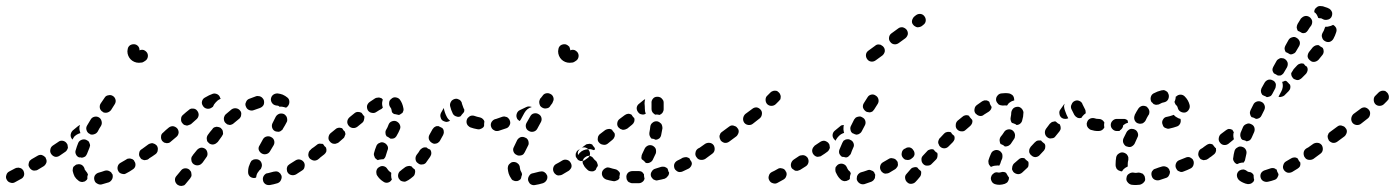

<svg xmlns="http://www.w3.org/2000/svg" viewBox="-40 -583 4599 633"><path d="M330 7Q333 0 331 -8Q329 -10 328 -12Q327 -15 325 -16Q322 -18 320 -19Q316 -21 312 -21Q308 -21 305 -20Q294 -16 286 -14Q278 -12 273 -5Q269 2 271 10Q272 14 274 17Q276 20 280 22Q283 24 287 25Q291 26 295 25Q306 22 319 18Q326 15 330 7ZM39 -4Q41 -11 38 -18Q38 -19 38 -19Q37 -21 36 -22Q34 -25 31 -27Q29 -29 26 -29Q22 -31 18 -30Q14 -30 10 -28L-9 -18Q-17 -14 -19 -6Q-22 2 -18 9Q-14 17 -6 19Q2 22 9 18L29 7Q36 4 39 -4ZM240 15Q236 16 232 17Q228 17 225 16Q221 15 218 12Q211 7 206 -1Q202 -9 200 -18Q199 -22 200 -25Q200 -29 202 -33Q205 -36 208 -38Q211 -41 215 -41Q223 -43 230 -39Q237 -34 239 -26Q239 -23 241 -22Q242 -20 243 -19Q246 -16 247 -14Q249 -11 250 -8Q249 -4 248 -1Q248 3 248 7Q247 8 247 8Q246 9 246 10Q243 13 240 15ZM406 -35Q408 -43 404 -50Q404 -50 403 -51Q402 -52 402 -54Q400 -56 397 -58Q394 -59 391 -60Q387 -61 383 -60Q379 -60 376 -57Q366 -51 357 -46Q350 -42 348 -34Q346 -26 350 -19Q352 -15 355 -13Q358 -11 362 -10Q366 -9 370 -9Q374 -10 377 -12Q387 -17 397 -24Q404 -28 406 -35ZM113 -47Q115 -54 111 -61Q111 -62 111 -62Q110 -63 109 -65Q107 -67 104 -69Q101 -71 98 -72Q94 -73 90 -72Q86 -71 83 -69Q74 -64 64 -58Q61 -56 58 -53Q56 -50 55 -46Q54 -42 54 -38Q55 -34 57 -31Q59 -27 62 -25Q65 -22 69 -21Q73 -20 77 -21Q81 -21 84 -23Q94 -29 104 -35Q110 -39 113 -47ZM461 -74Q462 -82 457 -88Q455 -92 452 -94Q448 -96 444 -97Q441 -97 437 -97Q433 -96 430 -93L427 -91Q420 -87 419 -79Q417 -70 422 -64Q424 -60 427 -58Q431 -56 435 -55Q439 -55 443 -56Q446 -56 450 -59L452 -61Q459 -65 461 -74ZM218 -112Q221 -119 229 -122Q237 -125 244 -122Q248 -120 251 -118Q254 -115 255 -111Q257 -107 257 -103Q256 -99 255 -96Q251 -86 247 -76Q245 -71 241 -67Q236 -64 230 -63Q228 -64 226 -64Q223 -64 221 -64Q213 -67 210 -75Q207 -82 210 -89Q213 -100 218 -112ZM181 -89Q183 -92 184 -96Q184 -99 183 -103Q183 -106 181 -109Q181 -110 180 -110Q179 -111 178 -113Q173 -118 166 -119Q158 -120 152 -115Q143 -109 134 -103Q127 -98 126 -90Q124 -82 129 -75Q134 -68 142 -66Q150 -65 157 -70Q166 -76 176 -83Q179 -85 181 -89ZM193 -139Q194 -147 200 -153Q209 -160 217 -167Q218 -168 220 -169Q222 -170 224 -171Q223 -168 222 -165Q221 -156 224 -148Q224 -146 225 -144Q223 -144 221 -143Q213 -140 206 -134Q202 -129 199 -123Q198 -123 198 -124Q198 -124 198 -124Q192 -131 193 -139ZM259 -189Q263 -196 271 -198Q279 -200 286 -196Q293 -192 295 -183Q297 -175 293 -168Q287 -159 282 -149Q278 -143 272 -141Q265 -138 258 -140Q256 -142 253 -143Q247 -147 245 -155Q243 -162 247 -169Q253 -179 259 -189ZM292 -242 305 -261Q309 -268 318 -269Q326 -271 333 -266Q336 -264 338 -261Q340 -258 341 -254Q342 -250 341 -246Q340 -242 338 -239L326 -220Q321 -214 314 -212Q307 -210 300 -213Q299 -214 298 -215Q297 -215 296 -216Q290 -221 289 -228Q288 -236 292 -242ZM434 -418Q441 -415 445 -409Q449 -402 447 -394Q445 -386 438 -382Q434 -379 429 -377Q423 -376 418 -376Q410 -376 403 -379Q396 -382 391 -387Q386 -392 383 -399Q380 -406 380 -414Q380 -417 381 -421Q382 -429 389 -434Q396 -438 404 -437Q411 -436 416 -430Q420 -425 420 -417Q427 -420 434 -418Z M591 -2Q592 -6 591 -10Q591 -14 589 -18Q587 -21 584 -24Q577 -29 569 -28Q561 -27 556 -20L541 -2Q536 4 537 12Q538 20 545 26Q548 28 551 29Q555 30 559 30Q563 29 567 28Q570 26 573 22L587 5Q589 1 591 -2ZM886 11Q890 3 888 -4Q886 -8 884 -11Q881 -14 878 -16Q874 -18 870 -18Q866 -18 862 -17Q852 -14 843 -12Q839 -12 836 -10Q832 -7 830 -4Q828 -1 827 3Q826 7 827 11Q828 19 835 24Q841 28 850 27Q862 25 875 21Q883 18 886 11ZM784 -1Q778 -7 778 -15Q778 -17 778 -19Q778 -25 780 -33Q782 -39 785 -46Q787 -50 789 -53Q792 -55 796 -57Q800 -58 804 -58Q808 -58 811 -57Q819 -54 822 -46Q825 -38 822 -31Q821 -28 820 -26Q815 -22 812 -17Q806 -10 805 -1Q804 1 804 3Q803 3 801 3Q800 4 799 4Q790 4 784 -1ZM964 -33Q966 -41 962 -48Q959 -52 956 -54Q953 -56 949 -57Q945 -58 941 -57Q937 -56 934 -54Q924 -48 915 -42Q912 -40 909 -37Q907 -34 906 -30Q905 -26 906 -22Q906 -18 908 -15Q912 -8 920 -6Q928 -4 936 -8Q945 -14 956 -21Q963 -25 964 -33ZM628 -47 640 -64Q645 -70 644 -78Q643 -87 637 -92Q630 -97 622 -96Q614 -94 609 -88L596 -72L595 -70Q592 -67 591 -63Q590 -59 591 -55Q591 -51 593 -48Q595 -44 598 -42Q605 -37 613 -38Q621 -39 626 -45ZM1021 -74Q1022 -82 1017 -89Q1015 -92 1012 -94Q1008 -96 1004 -97Q1000 -97 996 -96Q993 -96 989 -93L985 -90Q978 -85 977 -77Q975 -69 980 -62Q982 -59 986 -57Q989 -55 993 -54Q997 -53 1001 -54Q1005 -55 1008 -57L1013 -61Q1019 -66 1021 -74ZM478 -81Q480 -84 480 -88Q481 -92 480 -96Q479 -100 477 -103Q474 -106 471 -108Q467 -110 463 -111Q459 -111 456 -110Q452 -109 449 -107Q439 -100 430 -93Q423 -89 421 -81Q420 -72 425 -66Q427 -62 430 -60Q434 -58 437 -57Q441 -57 445 -57Q449 -58 452 -61Q462 -67 473 -75Q476 -77 478 -81ZM813 -89Q816 -81 823 -77Q830 -73 838 -75Q846 -77 850 -84L862 -104Q866 -111 864 -119Q862 -127 854 -131Q847 -135 839 -133Q831 -131 827 -124L816 -104Q811 -97 813 -89ZM695 -140Q696 -143 695 -147Q695 -151 693 -155Q691 -158 688 -161Q685 -163 681 -164Q677 -165 673 -165Q669 -164 666 -163Q662 -161 660 -157Q652 -148 645 -138Q643 -135 642 -131Q641 -127 642 -123Q642 -120 644 -116Q647 -113 650 -110Q653 -108 657 -107Q661 -106 665 -107Q669 -108 672 -110Q675 -112 678 -115Q684 -124 691 -133Q693 -136 695 -140ZM549 -146Q549 -154 544 -160Q538 -166 530 -167Q522 -167 516 -162Q506 -154 498 -146Q491 -141 491 -133Q490 -125 495 -118Q498 -115 501 -113Q505 -112 509 -111Q513 -111 517 -112Q520 -113 523 -116Q532 -123 542 -132Q548 -137 549 -146ZM857 -163Q859 -155 866 -151Q870 -149 874 -149Q878 -148 881 -149Q885 -150 888 -153Q892 -155 893 -159Q900 -170 905 -180Q907 -183 907 -187Q907 -191 906 -195Q905 -199 902 -202Q900 -205 896 -207Q889 -210 881 -208Q873 -205 869 -198Q865 -189 859 -178Q855 -171 857 -163ZM615 -204Q615 -212 610 -218Q605 -225 596 -225Q588 -226 582 -220Q574 -214 563 -204Q557 -199 557 -191Q556 -182 562 -176Q564 -173 568 -171Q572 -170 576 -169Q579 -169 583 -171Q587 -172 590 -174Q600 -183 608 -190Q614 -195 615 -204ZM753 -197Q755 -200 755 -204Q756 -208 755 -212Q754 -216 751 -219Q746 -225 738 -226Q730 -227 723 -222Q714 -215 704 -206Q701 -203 700 -200Q698 -196 698 -192Q698 -188 699 -185Q700 -181 703 -178Q706 -175 709 -173Q713 -172 717 -171Q721 -171 725 -173Q728 -174 731 -177Q740 -184 748 -191Q751 -193 753 -197ZM829 -237Q832 -244 830 -252Q829 -256 826 -259Q824 -262 820 -264Q817 -266 813 -266Q809 -267 805 -266Q793 -262 781 -257Q778 -256 775 -253Q772 -250 771 -246Q769 -243 769 -239Q769 -235 771 -231Q774 -223 782 -220Q790 -217 797 -220Q807 -224 817 -227Q825 -230 829 -237ZM641 -225Q633 -227 629 -234Q624 -241 626 -249Q628 -257 635 -261Q650 -270 662 -274Q669 -276 677 -272Q684 -268 686 -260Q687 -259 687 -259Q687 -258 687 -257Q682 -255 678 -252Q671 -246 666 -239Q664 -235 662 -231Q659 -229 656 -227Q649 -223 641 -225ZM878 -234Q875 -235 872 -235Q863 -236 858 -242Q853 -248 853 -256Q854 -265 860 -270Q866 -275 875 -275Q884 -274 892 -271Q901 -267 908 -261Q914 -256 914 -247Q914 -239 909 -233Q907 -231 906 -230Q904 -229 903 -228Q897 -230 891 -231Q886 -232 882 -231Q881 -231 881 -231Q881 -232 881 -232Q879 -233 878 -234Z M1239 19Q1231 21 1224 16Q1211 8 1203 -5Q1201 -8 1201 -12Q1200 -16 1201 -20Q1202 -24 1204 -27Q1206 -30 1210 -32Q1217 -37 1225 -35Q1233 -33 1237 -26Q1241 -20 1245 -17Q1247 -16 1248 -15Q1249 -14 1250 -13Q1249 -5 1250 2Q1251 6 1252 10Q1252 10 1252 10Q1251 10 1251 10Q1247 17 1239 19ZM1322 -1Q1327 -5 1328 -12Q1330 -19 1327 -25Q1326 -26 1325 -26Q1320 -30 1316 -35Q1315 -35 1314 -35Q1312 -36 1311 -36Q1307 -36 1303 -35Q1299 -34 1296 -32Q1290 -27 1284 -23Q1283 -22 1282 -21Q1275 -17 1273 -9Q1271 -1 1275 6Q1277 9 1280 12Q1283 14 1287 15Q1291 16 1295 16Q1299 15 1302 13Q1304 12 1306 11Q1314 6 1322 -1ZM1382 -78Q1382 -85 1378 -90Q1375 -91 1373 -92Q1369 -94 1366 -97Q1364 -97 1362 -97Q1360 -97 1358 -97Q1354 -96 1351 -94Q1348 -92 1345 -89Q1340 -80 1334 -73Q1329 -66 1330 -58Q1331 -49 1338 -45Q1341 -42 1345 -41Q1349 -40 1353 -41Q1357 -41 1360 -43Q1364 -45 1366 -49Q1372 -57 1378 -66Q1382 -72 1382 -78ZM1193 -71Q1192 -75 1193 -78Q1196 -90 1201 -102Q1202 -105 1205 -108Q1208 -111 1212 -112Q1215 -114 1219 -114Q1223 -114 1227 -112Q1234 -109 1238 -101Q1241 -94 1237 -86Q1234 -78 1232 -70Q1231 -66 1229 -63Q1227 -60 1224 -58Q1218 -58 1213 -57Q1209 -57 1206 -55Q1203 -56 1200 -59Q1197 -61 1196 -63Q1194 -67 1193 -71ZM1036 -84Q1037 -90 1035 -96Q1033 -99 1030 -101Q1028 -104 1026 -107Q1025 -108 1023 -109Q1021 -109 1018 -109Q1015 -110 1011 -109Q1007 -108 1004 -105Q994 -97 989 -94Q982 -89 980 -81Q979 -73 983 -66Q986 -63 989 -60Q992 -58 996 -57Q1000 -57 1004 -57Q1008 -58 1011 -60Q1017 -65 1029 -74Q1034 -78 1036 -84ZM1096 -133Q1098 -137 1099 -141Q1099 -143 1098 -145Q1098 -147 1097 -149Q1095 -151 1092 -154Q1090 -157 1089 -159Q1087 -161 1085 -161Q1082 -162 1080 -162Q1076 -162 1073 -161Q1069 -160 1066 -157L1050 -144Q1044 -139 1043 -130Q1042 -122 1048 -116Q1050 -113 1054 -111Q1057 -109 1061 -109Q1065 -108 1069 -110Q1073 -111 1076 -113L1092 -127Q1095 -129 1096 -133ZM1423 -150Q1423 -156 1418 -161Q1415 -162 1412 -164Q1409 -165 1406 -167Q1404 -168 1402 -167Q1400 -167 1398 -167Q1394 -165 1391 -163Q1388 -160 1386 -157Q1381 -147 1376 -139Q1372 -132 1374 -124Q1377 -116 1384 -112Q1387 -110 1391 -109Q1395 -109 1399 -110Q1403 -111 1406 -114Q1409 -116 1411 -120Q1416 -128 1421 -138Q1424 -144 1423 -150ZM1241 -172Q1244 -180 1252 -183Q1260 -186 1267 -183Q1271 -181 1274 -178Q1277 -175 1278 -172Q1280 -168 1280 -164Q1280 -160 1278 -156Q1274 -146 1268 -136Q1265 -130 1259 -127Q1253 -125 1247 -126Q1242 -130 1236 -133Q1235 -133 1235 -133Q1231 -138 1231 -144Q1230 -150 1233 -155Q1238 -163 1241 -172ZM1613 -157Q1619 -163 1619 -171Q1619 -175 1617 -179Q1616 -182 1613 -185Q1610 -188 1607 -189Q1603 -191 1599 -191H1598Q1590 -191 1584 -185Q1578 -179 1578 -171Q1578 -167 1580 -163Q1581 -160 1584 -157Q1587 -154 1591 -153Q1594 -151 1598 -151H1599Q1607 -151 1613 -157ZM1542 -157Q1538 -156 1534 -157Q1522 -159 1511 -163Q1508 -164 1505 -167Q1502 -169 1500 -173Q1498 -177 1498 -181Q1498 -185 1499 -188Q1500 -192 1503 -195Q1506 -198 1509 -200Q1513 -202 1517 -202Q1521 -202 1524 -201Q1532 -198 1542 -196Q1546 -195 1549 -193Q1552 -191 1555 -187Q1555 -186 1556 -185Q1557 -183 1557 -182Q1556 -177 1556 -171Q1556 -169 1556 -168Q1555 -165 1553 -163Q1551 -161 1549 -160Q1545 -158 1542 -157ZM1160 -188Q1162 -194 1161 -200Q1157 -203 1155 -207Q1153 -209 1152 -211Q1147 -214 1140 -214Q1134 -214 1129 -210L1113 -197Q1106 -191 1105 -183Q1104 -175 1110 -168Q1115 -162 1123 -161Q1131 -160 1138 -165L1154 -178Q1159 -182 1160 -188ZM1413 -195Q1410 -203 1414 -211L1423 -227Q1426 -211 1433 -198Q1437 -190 1444 -185Q1444 -185 1444 -185Q1439 -182 1433 -181Q1428 -181 1422 -184Q1415 -187 1413 -195ZM1444 -233Q1443 -237 1444 -241Q1445 -245 1447 -248Q1449 -252 1453 -254Q1456 -256 1460 -257Q1464 -258 1468 -257Q1471 -256 1475 -254Q1478 -252 1480 -249Q1483 -245 1483 -241Q1485 -234 1488 -227Q1490 -224 1491 -221Q1491 -218 1490 -214Q1488 -212 1486 -209Q1482 -205 1479 -200Q1472 -196 1465 -199Q1457 -201 1453 -208Q1447 -220 1444 -233ZM1247 -229Q1242 -236 1243 -244Q1243 -252 1250 -257Q1256 -263 1264 -262Q1273 -261 1278 -255Q1287 -243 1290 -226Q1291 -222 1290 -218Q1289 -215 1287 -211Q1284 -209 1281 -207Q1279 -205 1275 -204Q1268 -206 1261 -207Q1260 -207 1259 -207Q1256 -209 1253 -212Q1251 -216 1251 -220Q1250 -226 1247 -229ZM1205 -261Q1201 -261 1197 -259Q1189 -254 1179 -247Q1172 -242 1170 -234Q1169 -226 1173 -219Q1178 -212 1186 -211Q1194 -209 1201 -214Q1210 -220 1218 -224Q1219 -225 1220 -226Q1221 -227 1222 -228Q1222 -229 1222 -229Q1219 -237 1220 -246Q1221 -251 1222 -255Q1220 -257 1218 -259Q1215 -260 1212 -261Q1209 -262 1205 -261Z M1762 11Q1766 4 1764 -4Q1762 -8 1760 -11Q1757 -14 1754 -16Q1750 -18 1746 -18Q1742 -18 1738 -17Q1727 -14 1718 -12Q1709 -11 1705 -4Q1700 3 1701 11Q1702 15 1704 18Q1706 22 1709 24Q1712 26 1716 27Q1720 28 1724 27Q1737 25 1750 21Q1758 18 1762 11ZM1665 14Q1661 14 1658 14Q1654 13 1650 11Q1647 9 1645 5Q1640 -2 1637 -11Q1635 -18 1634 -27Q1634 -31 1635 -35Q1636 -39 1639 -42Q1642 -45 1645 -47Q1649 -49 1653 -49Q1657 -49 1660 -48Q1664 -47 1667 -44Q1670 -42 1672 -38Q1674 -34 1674 -30Q1675 -21 1678 -17Q1679 -15 1680 -13Q1681 -10 1681 -7Q1680 -5 1679 -1Q1679 1 1678 4Q1677 6 1676 8Q1674 9 1672 11Q1669 13 1665 14ZM1840 -25Q1843 -28 1844 -32Q1845 -36 1844 -40Q1843 -44 1841 -47Q1837 -54 1829 -56Q1821 -58 1814 -54Q1803 -47 1793 -42Q1786 -38 1784 -30Q1782 -22 1786 -15Q1788 -11 1791 -9Q1794 -6 1798 -5Q1801 -4 1805 -5Q1809 -5 1813 -7Q1823 -13 1835 -20Q1838 -22 1840 -25ZM1905 -73Q1906 -82 1901 -88Q1899 -92 1896 -94Q1892 -96 1889 -97Q1885 -97 1881 -97Q1877 -96 1874 -93L1866 -88Q1863 -86 1861 -83Q1859 -79 1858 -76Q1858 -72 1858 -68Q1859 -64 1862 -61Q1864 -57 1867 -55Q1871 -53 1874 -52Q1878 -52 1882 -53Q1886 -53 1889 -56L1896 -61Q1903 -65 1905 -73ZM1653 -83Q1656 -75 1664 -72Q1667 -70 1671 -70Q1675 -70 1679 -71Q1683 -72 1686 -75Q1688 -78 1690 -81Q1695 -91 1701 -103Q1703 -106 1703 -110Q1703 -114 1702 -118Q1701 -122 1698 -125Q1696 -128 1692 -129Q1685 -133 1677 -131Q1669 -128 1665 -121Q1659 -109 1654 -98Q1650 -91 1653 -83ZM1694 -163Q1696 -155 1704 -151Q1711 -147 1719 -149Q1727 -151 1731 -158L1743 -180Q1747 -187 1745 -195Q1743 -203 1735 -207Q1728 -211 1720 -209Q1712 -207 1708 -199L1696 -178Q1692 -171 1694 -163ZM1640 -170Q1644 -177 1641 -185Q1640 -189 1637 -192Q1635 -195 1631 -197Q1627 -198 1623 -199Q1619 -199 1616 -198Q1605 -194 1593 -190Q1585 -188 1581 -180Q1577 -173 1580 -165Q1581 -161 1584 -158Q1586 -155 1590 -153Q1593 -151 1597 -151Q1601 -151 1605 -152Q1617 -156 1629 -160Q1636 -162 1640 -170ZM1699 -223Q1705 -228 1713 -230Q1712 -230 1712 -231Q1711 -231 1711 -231Q1707 -232 1703 -232Q1699 -232 1695 -230Q1685 -225 1674 -220Q1667 -217 1664 -209Q1661 -201 1664 -194Q1665 -190 1668 -188Q1671 -185 1674 -184Q1675 -187 1677 -189L1689 -211Q1693 -218 1699 -223ZM1739 -253Q1740 -258 1744 -261Q1746 -264 1747 -265L1748 -266Q1752 -273 1759 -275Q1767 -277 1773 -274Q1781 -271 1784 -263Q1787 -255 1783 -248Q1782 -246 1781 -243L1775 -235Q1771 -227 1763 -226Q1755 -224 1748 -228Q1744 -230 1741 -234Q1739 -238 1738 -243Q1737 -248 1739 -253ZM1854 -418Q1861 -415 1865 -409Q1869 -402 1867 -394Q1865 -386 1858 -382Q1854 -379 1849 -377Q1843 -376 1838 -376Q1830 -376 1823 -379Q1816 -382 1811 -387Q1806 -392 1803 -399Q1800 -406 1800 -414Q1800 -417 1801 -421Q1802 -429 1809 -434Q1816 -438 1824 -437Q1828 -436 1831 -434Q1834 -432 1837 -429Q1838 -426 1839 -423Q1840 -420 1840 -417Q1847 -420 1854 -418Z M2055 21Q2050 21 2044 21Q2040 21 2037 19Q2033 18 2030 15Q2028 12 2026 8Q2025 4 2025 0Q2025 -8 2031 -14Q2037 -19 2046 -19Q2051 -19 2055 -19Q2060 -19 2065 -19Q2069 -19 2073 -18Q2076 -17 2079 -14Q2080 -13 2081 -11Q2082 -10 2083 -9Q2083 -3 2084 2Q2085 4 2085 5Q2084 12 2079 16Q2073 21 2066 21Q2061 21 2055 21ZM1988 14Q1985 15 1981 14Q1969 12 1959 9Q1951 6 1947 -1Q1943 -8 1945 -16Q1946 -20 1949 -23Q1951 -26 1955 -28Q1958 -30 1962 -31Q1966 -31 1970 -30Q1979 -27 1989 -25Q1994 -24 1998 -20Q2003 -16 2004 -11Q2003 -6 2002 0Q2002 2 2003 3Q2001 6 2000 8Q1998 10 1996 11Q1992 13 1988 14ZM2158 2Q2161 -1 2163 -4Q2165 -6 2165 -9Q2166 -11 2166 -14Q2165 -16 2164 -17Q2162 -22 2161 -27Q2157 -31 2151 -33Q2145 -34 2140 -33Q2130 -30 2121 -27Q2113 -25 2109 -18Q2104 -11 2106 -3Q2107 1 2110 4Q2112 7 2115 9Q2119 11 2123 12Q2127 12 2130 11Q2141 9 2152 6Q2155 4 2158 2ZM2236 -32Q2239 -35 2240 -39Q2241 -41 2241 -44Q2241 -46 2240 -49Q2239 -50 2238 -52Q2235 -56 2233 -61Q2228 -64 2223 -65Q2217 -65 2211 -63Q2203 -58 2194 -54Q2186 -50 2183 -42Q2181 -35 2184 -27Q2186 -23 2189 -21Q2192 -18 2195 -17Q2199 -15 2203 -16Q2207 -16 2211 -18Q2220 -22 2230 -27Q2234 -29 2236 -32ZM1904 -19Q1900 -20 1897 -23Q1893 -27 1890 -30Q1890 -31 1890 -31Q1889 -31 1889 -31Q1887 -34 1885 -37V-38Q1880 -44 1881 -52Q1883 -61 1890 -65Q1896 -70 1904 -69Q1913 -67 1917 -60Q1920 -56 1924 -53Q1928 -50 1929 -45Q1931 -41 1931 -36Q1926 -30 1924 -23Q1921 -21 1918 -19Q1915 -18 1912 -18Q1908 -18 1904 -19ZM2075 -67Q2075 -71 2077 -75Q2081 -83 2085 -92Q2088 -99 2096 -103Q2103 -106 2111 -103Q2115 -101 2118 -98Q2120 -96 2122 -92Q2123 -88 2123 -84Q2123 -80 2122 -77Q2117 -66 2112 -56Q2109 -50 2102 -47Q2096 -44 2089 -46Q2085 -51 2080 -55Q2078 -56 2077 -57Q2076 -57 2076 -58Q2076 -59 2075 -60Q2074 -63 2075 -67ZM2293 -74Q2294 -82 2289 -89Q2287 -92 2284 -94Q2280 -96 2276 -97Q2272 -97 2269 -96Q2265 -96 2261 -93Q2254 -88 2253 -80Q2251 -72 2256 -65Q2258 -62 2262 -60Q2265 -58 2269 -57Q2273 -56 2277 -57Q2281 -58 2284 -60L2285 -61Q2291 -66 2293 -74ZM1890 -105Q1893 -108 1897 -108Q1901 -109 1905 -109Q1907 -108 1909 -108Q1911 -107 1913 -106Q1914 -103 1917 -100Q1919 -97 1921 -95Q1921 -94 1921 -93Q1922 -92 1922 -91L1918 -88Q1913 -90 1908 -91Q1900 -92 1891 -90Q1883 -88 1877 -84Q1870 -79 1866 -72Q1864 -78 1866 -84Q1869 -90 1874 -93Q1880 -98 1890 -105ZM1986 -132Q1988 -138 1986 -144Q1984 -146 1982 -149Q1979 -152 1978 -155Q1976 -156 1974 -157Q1972 -157 1970 -158Q1966 -158 1962 -157Q1958 -156 1955 -154L1938 -141Q1935 -139 1933 -135Q1931 -132 1931 -128Q1930 -124 1931 -120Q1932 -116 1935 -113Q1940 -107 1948 -106Q1956 -104 1963 -109L1979 -122Q1984 -126 1986 -132ZM2104 -166Q2105 -174 2112 -179Q2118 -184 2127 -183Q2131 -182 2134 -180Q2137 -178 2140 -175Q2142 -172 2143 -168Q2144 -164 2144 -160Q2142 -149 2140 -139Q2139 -132 2134 -127Q2129 -123 2122 -122Q2121 -123 2120 -123Q2114 -126 2108 -126Q2104 -130 2102 -135Q2100 -141 2101 -146Q2103 -156 2104 -166ZM2051 -182Q2053 -188 2051 -194Q2048 -196 2046 -199Q2044 -202 2042 -205Q2037 -208 2031 -208Q2024 -207 2019 -203L2003 -191Q1996 -186 1995 -177Q1994 -169 1999 -163Q2002 -160 2005 -158Q2009 -156 2013 -155Q2017 -155 2021 -156Q2024 -157 2028 -159L2044 -172Q2049 -176 2051 -182ZM2108 -243Q2107 -251 2113 -258Q2118 -264 2127 -264Q2131 -264 2134 -263Q2138 -262 2141 -259Q2144 -256 2146 -253Q2148 -249 2148 -245Q2148 -235 2148 -223Q2148 -217 2144 -211Q2140 -206 2134 -204Q2132 -205 2130 -205Q2125 -206 2120 -205Q2115 -208 2111 -213Q2108 -218 2108 -223Q2108 -234 2108 -243ZM2087 -256Q2086 -256 2085 -255Q2084 -255 2083 -254L2067 -241Q2060 -236 2059 -227Q2059 -219 2064 -213Q2068 -207 2075 -206Q2082 -204 2089 -208Q2089 -208 2089 -208Q2086 -215 2086 -224Q2086 -233 2085 -242Q2085 -249 2087 -256Z M2316 -89Q2317 -97 2313 -104Q2308 -111 2300 -112Q2292 -113 2285 -109L2261 -92Q2258 -90 2256 -86Q2254 -83 2253 -79Q2253 -75 2254 -71Q2254 -67 2257 -64Q2261 -57 2270 -56Q2278 -55 2285 -59L2308 -76Q2315 -81 2316 -89ZM2392 -139Q2394 -142 2395 -146Q2396 -150 2395 -154Q2394 -158 2391 -161Q2389 -164 2386 -166Q2382 -168 2378 -169Q2374 -170 2370 -169Q2367 -168 2363 -165L2340 -148Q2337 -146 2335 -143Q2333 -139 2332 -135Q2332 -131 2333 -127Q2334 -124 2336 -120Q2341 -114 2349 -112Q2357 -111 2364 -116L2387 -133Q2390 -135 2392 -139ZM2472 -207Q2473 -215 2468 -221Q2462 -228 2454 -229Q2446 -229 2440 -224Q2429 -216 2417 -207Q2411 -201 2410 -193Q2409 -185 2414 -178Q2419 -172 2427 -171Q2436 -170 2442 -175Q2454 -184 2465 -193Q2471 -198 2472 -207ZM2533 -256Q2534 -260 2534 -264Q2534 -268 2532 -272Q2531 -275 2528 -278Q2525 -281 2522 -283Q2518 -284 2514 -284Q2510 -284 2506 -282Q2503 -281 2500 -278Q2495 -273 2490 -268Q2484 -263 2484 -254Q2484 -246 2489 -240Q2495 -234 2503 -234Q2512 -234 2518 -240Q2523 -245 2528 -250Q2531 -253 2533 -256Z M2840 11Q2842 8 2844 5Q2845 2 2845 -2Q2846 -6 2845 -9Q2844 -9 2844 -10Q2843 -12 2842 -15Q2840 -17 2838 -19Q2836 -20 2833 -21Q2829 -23 2826 -23Q2822 -23 2818 -21Q2807 -17 2799 -15Q2795 -14 2792 -11Q2789 -9 2787 -5Q2785 -2 2785 2Q2784 6 2785 10Q2788 18 2795 22Q2802 26 2810 24Q2820 21 2833 16Q2837 14 2840 11ZM2552 -2Q2555 -9 2552 -16Q2552 -17 2551 -17Q2550 -19 2549 -21Q2545 -27 2537 -28Q2530 -30 2524 -26Q2512 -19 2505 -16Q2497 -12 2495 -4Q2492 4 2496 11Q2500 19 2508 21Q2516 24 2523 20Q2531 16 2543 9Q2550 5 2552 -2ZM2754 12Q2751 14 2747 14Q2743 15 2739 13Q2735 12 2732 9Q2724 2 2719 -8Q2717 -12 2715 -16Q2715 -16 2715 -16Q2714 -20 2714 -24Q2714 -28 2715 -32Q2717 -35 2720 -38Q2723 -41 2726 -42Q2734 -45 2741 -42Q2749 -39 2752 -31Q2752 -31 2753 -30Q2753 -30 2753 -29Q2753 -29 2753 -29Q2753 -28 2754 -27Q2756 -23 2759 -20Q2761 -19 2763 -16Q2764 -14 2765 -11Q2763 -6 2762 0Q2762 3 2762 6Q2762 7 2761 7Q2761 7 2761 8Q2758 11 2754 12ZM2916 -30Q2919 -33 2920 -37Q2921 -40 2920 -44Q2920 -47 2919 -50Q2918 -51 2918 -51Q2916 -53 2915 -55Q2911 -60 2903 -61Q2896 -63 2890 -59Q2880 -53 2871 -48Q2864 -44 2862 -36Q2860 -28 2864 -21Q2866 -17 2869 -15Q2872 -12 2876 -11Q2880 -10 2883 -11Q2887 -11 2891 -13Q2901 -19 2911 -25Q2914 -27 2916 -30ZM2625 -46Q2627 -53 2624 -60Q2623 -61 2623 -62Q2622 -63 2621 -65Q2619 -67 2616 -69Q2613 -70 2611 -71Q2607 -72 2603 -71Q2599 -71 2595 -69L2577 -57Q2570 -52 2568 -44Q2566 -36 2570 -29Q2572 -26 2576 -24Q2579 -21 2583 -20Q2587 -20 2590 -20Q2594 -21 2598 -23L2617 -35Q2623 -39 2625 -46ZM2975 -73Q2976 -82 2971 -88Q2967 -95 2959 -97Q2950 -98 2944 -93L2941 -92Q2934 -87 2933 -79Q2931 -71 2936 -64Q2938 -61 2942 -58Q2945 -56 2949 -56Q2953 -55 2957 -56Q2961 -57 2964 -59L2966 -61Q2973 -65 2975 -73ZM2737 -112Q2739 -116 2741 -119Q2744 -121 2748 -123Q2752 -124 2756 -124Q2760 -124 2763 -122Q2771 -119 2774 -111Q2777 -103 2773 -96Q2768 -85 2765 -76Q2763 -72 2760 -70Q2758 -67 2754 -65Q2752 -65 2751 -64Q2750 -64 2748 -64Q2742 -66 2736 -66Q2730 -70 2727 -77Q2725 -84 2728 -91Q2732 -101 2737 -112ZM2693 -89Q2695 -92 2696 -96Q2696 -99 2695 -103Q2695 -106 2693 -109Q2693 -109 2692 -110Q2691 -112 2690 -113Q2684 -118 2677 -119Q2670 -119 2664 -115Q2655 -109 2646 -103Q2643 -100 2641 -97Q2639 -94 2638 -90Q2637 -86 2638 -82Q2639 -78 2641 -75Q2644 -71 2647 -69Q2650 -67 2654 -66Q2658 -66 2662 -67Q2666 -67 2669 -70Q2679 -76 2688 -83Q2691 -85 2693 -89ZM2726 -135Q2732 -141 2740 -144Q2742 -144 2743 -145Q2743 -146 2742 -148Q2740 -156 2741 -165Q2741 -168 2742 -171Q2739 -171 2735 -170Q2732 -169 2729 -166Q2721 -159 2712 -152Q2706 -147 2705 -139Q2704 -131 2710 -124Q2711 -123 2712 -122Q2714 -120 2715 -119Q2716 -121 2716 -122Q2720 -129 2726 -135ZM2777 -141Q2780 -140 2783 -139Q2786 -139 2789 -140Q2792 -141 2796 -144Q2799 -146 2801 -150L2811 -169Q2815 -176 2813 -184Q2811 -192 2803 -196Q2800 -198 2796 -199Q2792 -199 2788 -198Q2784 -197 2781 -195Q2778 -192 2776 -189L2766 -169Q2762 -162 2764 -155Q2765 -147 2772 -143Q2772 -143 2773 -143Q2775 -142 2777 -141ZM2824 -213Q2827 -212 2830 -213Q2834 -214 2837 -216Q2840 -219 2842 -222Q2848 -232 2854 -241Q2858 -248 2856 -256Q2854 -264 2847 -268Q2840 -273 2832 -271Q2824 -269 2820 -262Q2814 -253 2808 -243Q2804 -237 2805 -229Q2807 -222 2813 -217Q2814 -217 2814 -216Q2816 -215 2818 -214Q2821 -213 2824 -213Z M2877 -413Q2878 -422 2873 -428Q2871 -431 2867 -433Q2864 -436 2860 -436Q2856 -437 2852 -436Q2848 -435 2845 -432L2823 -416Q2816 -411 2815 -403Q2814 -395 2819 -388Q2824 -381 2832 -380Q2840 -379 2847 -384L2869 -400Q2875 -405 2877 -413ZM2953 -470Q2954 -478 2949 -485Q2944 -491 2936 -493Q2927 -494 2921 -489L2899 -473Q2892 -468 2891 -459Q2890 -451 2895 -445Q2900 -438 2908 -437Q2916 -436 2923 -441L2945 -457Q2951 -462 2953 -470ZM3012 -514Q3013 -522 3008 -529Q3003 -536 2995 -537Q2987 -538 2980 -533L2975 -529Q2972 -527 2970 -523Q2968 -520 2967 -516Q2966 -512 2967 -508Q2968 -504 2971 -501Q2973 -498 2977 -496Q2980 -494 2984 -493Q2988 -493 2992 -494Q2996 -495 2999 -497L3004 -501Q3011 -506 3012 -514Z M3280 19Q3283 16 3284 13Q3286 10 3286 7Q3287 4 3286 1Q3285 0 3284 -1Q3280 -7 3277 -13Q3273 -16 3269 -16Q3264 -17 3260 -15Q3256 -14 3254 -14Q3254 -14 3253 -14Q3249 -15 3246 -15Q3242 -15 3238 -13Q3235 -11 3232 -8Q3229 -5 3228 -1Q3225 6 3229 14Q3232 21 3240 24Q3255 29 3273 23Q3277 21 3280 19ZM2996 -6Q2997 -9 2997 -13Q2997 -15 2997 -17Q2996 -19 2995 -20Q2992 -22 2989 -25Q2986 -28 2984 -31Q2978 -33 2972 -31Q2966 -30 2962 -25Q2954 -16 2949 -10Q2943 -4 2944 4Q2945 13 2951 18Q2957 24 2965 23Q2974 22 2979 16Q2984 11 2992 1Q2995 -2 2996 -6ZM3350 -34Q3351 -38 3351 -42Q3351 -44 3351 -46Q3351 -48 3350 -50Q3347 -52 3345 -54Q3341 -57 3338 -61Q3333 -63 3327 -62Q3322 -61 3318 -57Q3310 -50 3303 -44Q3300 -41 3299 -38Q3297 -34 3297 -30Q3296 -26 3297 -23Q3299 -19 3301 -16Q3307 -10 3315 -9Q3323 -8 3330 -14Q3337 -20 3345 -28Q3348 -30 3350 -34ZM3219 -47Q3218 -51 3219 -55Q3222 -65 3227 -76Q3230 -84 3238 -87Q3245 -90 3253 -87Q3257 -85 3260 -82Q3262 -79 3264 -76Q3265 -72 3265 -68Q3265 -64 3264 -60Q3260 -52 3258 -44Q3257 -42 3256 -40Q3256 -38 3254 -37Q3254 -37 3254 -37Q3249 -38 3245 -37Q3236 -37 3228 -33Q3228 -33 3227 -33Q3225 -34 3224 -36Q3222 -38 3221 -40Q3219 -43 3219 -47ZM3050 -64Q3051 -68 3051 -72Q3051 -74 3051 -75Q3050 -77 3050 -79Q3046 -81 3043 -84Q3040 -87 3038 -90Q3036 -91 3034 -91Q3033 -91 3031 -91Q3027 -91 3023 -89Q3019 -88 3017 -85L3003 -70Q2997 -64 2998 -56Q2998 -48 3004 -42Q3010 -36 3018 -37Q3027 -37 3032 -43L3046 -57Q3049 -60 3050 -64ZM3406 -98Q3407 -104 3404 -109Q3401 -111 3399 -113Q3395 -116 3392 -120Q3390 -120 3388 -120Q3387 -120 3385 -120Q3381 -120 3377 -118Q3374 -116 3371 -113Q3365 -106 3358 -99Q3356 -96 3354 -92Q3353 -88 3353 -84Q3353 -80 3355 -77Q3357 -73 3360 -71Q3366 -65 3374 -65Q3383 -66 3388 -72Q3395 -79 3402 -87Q3406 -92 3406 -98ZM3107 -124Q3108 -130 3106 -135Q3102 -138 3099 -141Q3097 -144 3095 -147Q3089 -149 3083 -148Q3077 -147 3073 -143L3059 -128Q3056 -126 3055 -122Q3053 -118 3053 -114Q3053 -110 3055 -107Q3056 -103 3059 -100Q3065 -94 3073 -94Q3081 -94 3087 -100L3101 -114Q3105 -118 3107 -124ZM3256 -125Q3257 -129 3259 -132Q3265 -139 3270 -147Q3274 -154 3282 -156Q3290 -158 3297 -154Q3301 -151 3303 -148Q3305 -145 3306 -141Q3307 -137 3306 -133Q3306 -129 3304 -126Q3298 -117 3292 -108Q3288 -104 3284 -102Q3279 -100 3273 -100Q3268 -105 3262 -107Q3260 -108 3259 -108Q3258 -110 3257 -112Q3256 -115 3256 -117Q3255 -121 3256 -125ZM3457 -161Q3457 -167 3454 -173Q3451 -174 3448 -176Q3445 -179 3441 -182Q3440 -182 3438 -183Q3436 -183 3434 -182Q3431 -182 3427 -180Q3424 -178 3421 -175L3409 -159Q3404 -152 3405 -144Q3406 -136 3412 -131Q3416 -128 3419 -127Q3423 -126 3427 -127Q3431 -127 3435 -129Q3438 -131 3440 -134L3453 -150Q3457 -155 3457 -161ZM3165 -177Q3167 -183 3165 -188Q3161 -192 3158 -196Q3156 -198 3155 -201Q3150 -204 3143 -203Q3137 -202 3133 -198Q3125 -192 3117 -185Q3111 -179 3111 -171Q3110 -162 3116 -156Q3122 -150 3130 -150Q3138 -149 3144 -155Q3152 -162 3159 -168Q3163 -172 3165 -177ZM3582 -151H3580Q3568 -151 3556 -155Q3553 -156 3550 -159Q3547 -161 3545 -165Q3543 -168 3543 -172Q3542 -176 3544 -180Q3546 -188 3554 -192Q3561 -195 3569 -193Q3574 -191 3580 -191H3582Q3588 -191 3593 -188Q3598 -185 3601 -179Q3600 -175 3600 -171Q3600 -167 3601 -163Q3598 -157 3593 -154Q3588 -151 3582 -151ZM3657 -157Q3663 -163 3663 -171Q3663 -179 3657 -185Q3651 -191 3643 -191H3642Q3634 -191 3628 -185Q3622 -179 3622 -171Q3622 -163 3628 -157Q3634 -151 3642 -151H3643Q3651 -151 3657 -157ZM3294 -212Q3295 -220 3301 -226Q3307 -231 3316 -231Q3320 -231 3323 -229Q3327 -227 3329 -224Q3332 -221 3333 -217Q3335 -214 3334 -210Q3334 -199 3330 -186Q3329 -180 3323 -175Q3318 -171 3311 -171Q3310 -172 3309 -173Q3303 -176 3296 -178Q3293 -182 3292 -187Q3291 -191 3292 -196Q3294 -205 3294 -212ZM3468 -231Q3468 -236 3470 -241Q3469 -240 3469 -240Q3468 -239 3468 -239L3456 -222Q3451 -216 3453 -207Q3454 -199 3461 -194Q3466 -191 3472 -191Q3477 -191 3482 -193Q3476 -204 3472 -216Q3469 -223 3468 -231ZM3492 -224Q3489 -232 3493 -239Q3496 -247 3503 -250Q3507 -252 3511 -252Q3515 -252 3519 -250Q3522 -249 3525 -246Q3528 -243 3529 -239Q3533 -231 3537 -223Q3539 -220 3539 -216Q3540 -213 3539 -209Q3534 -206 3530 -201Q3527 -198 3526 -195Q3519 -192 3512 -195Q3506 -198 3502 -204Q3497 -213 3492 -224ZM3226 -221Q3228 -224 3229 -228Q3229 -229 3229 -229Q3229 -230 3229 -231Q3228 -232 3227 -234Q3223 -240 3222 -247Q3220 -249 3218 -250Q3216 -251 3213 -252Q3209 -252 3205 -252Q3202 -251 3198 -249Q3190 -243 3181 -237Q3174 -232 3173 -224Q3171 -216 3176 -209Q3179 -206 3182 -204Q3185 -202 3189 -201Q3193 -200 3197 -201Q3201 -202 3204 -205Q3212 -210 3220 -215Q3223 -217 3226 -221ZM3259 -236Q3255 -237 3252 -239Q3249 -242 3247 -245Q3245 -248 3244 -252Q3243 -261 3248 -267Q3253 -274 3261 -275Q3275 -277 3287 -275Q3291 -274 3294 -272Q3298 -270 3300 -267Q3302 -264 3303 -260Q3304 -256 3304 -252Q3302 -252 3301 -251Q3293 -249 3286 -243Q3283 -239 3280 -235Q3274 -236 3266 -235Q3263 -235 3259 -236Z M3725 23Q3722 25 3718 26Q3711 27 3705 27Q3697 27 3690 26Q3682 24 3677 17Q3672 11 3674 3Q3675 -6 3682 -10Q3689 -15 3697 -14Q3701 -13 3705 -13Q3708 -13 3713 -14Q3717 -14 3720 -13Q3724 -12 3728 -10Q3730 -8 3731 -6Q3733 -4 3734 -1Q3734 1 3735 4Q3735 4 3735 4Q3736 8 3735 12Q3734 15 3731 18Q3729 21 3725 23ZM3814 -5Q3818 -12 3817 -19Q3816 -20 3816 -20Q3815 -22 3815 -24Q3811 -31 3805 -33Q3798 -36 3791 -34Q3780 -31 3770 -27Q3766 -26 3763 -24Q3760 -21 3758 -18Q3756 -14 3756 -10Q3756 -6 3757 -3Q3759 5 3766 9Q3774 13 3782 11Q3792 8 3803 4Q3811 2 3814 -5ZM3894 -37Q3897 -45 3895 -52Q3893 -55 3892 -58Q3887 -63 3881 -65Q3874 -66 3868 -63Q3858 -59 3848 -55Q3840 -52 3837 -44Q3834 -36 3837 -29Q3839 -25 3841 -22Q3844 -19 3848 -18Q3851 -16 3855 -16Q3859 -16 3863 -18Q3874 -22 3884 -27Q3891 -30 3894 -37ZM3640 -30Q3638 -34 3638 -38Q3638 -40 3638 -42Q3638 -53 3640 -65Q3642 -73 3649 -77Q3656 -82 3664 -80Q3668 -79 3671 -77Q3675 -75 3677 -71Q3679 -68 3680 -64Q3680 -60 3680 -56Q3678 -49 3678 -42Q3678 -41 3678 -39Q3678 -38 3678 -36Q3678 -35 3677 -33Q3673 -32 3669 -29Q3663 -25 3659 -18Q3655 -18 3651 -20Q3647 -21 3644 -24Q3641 -26 3640 -30ZM3950 -66Q3952 -70 3953 -74Q3953 -78 3952 -82Q3952 -85 3949 -89Q3947 -92 3944 -94Q3940 -96 3936 -97Q3932 -97 3928 -96Q3925 -96 3921 -93Q3920 -92 3919 -92Q3912 -87 3911 -79Q3909 -71 3914 -64Q3916 -60 3919 -58Q3923 -56 3927 -55Q3931 -55 3935 -56Q3938 -56 3942 -59Q3943 -60 3945 -61Q3948 -63 3950 -66ZM3664 -127 3674 -147Q3676 -151 3679 -153Q3682 -156 3685 -157Q3689 -159 3693 -158Q3697 -158 3701 -156Q3708 -153 3711 -145Q3714 -137 3710 -130L3701 -110Q3698 -104 3691 -100Q3685 -97 3679 -99Q3675 -100 3672 -101Q3666 -105 3663 -113Q3661 -120 3664 -127ZM3663 -170Q3670 -176 3678 -178Q3679 -179 3679 -179Q3679 -180 3679 -180Q3678 -184 3677 -187Q3674 -189 3671 -190Q3668 -191 3665 -191H3643Q3635 -191 3629 -185Q3623 -179 3623 -171Q3623 -167 3625 -163Q3626 -160 3629 -157Q3632 -154 3635 -153Q3639 -151 3643 -151H3651L3654 -157Q3657 -164 3663 -170ZM3851 -176Q3854 -183 3852 -191Q3846 -192 3840 -196Q3834 -199 3830 -204Q3829 -204 3828 -204Q3827 -203 3826 -203Q3818 -200 3808 -198Q3799 -197 3795 -190Q3790 -183 3792 -175Q3793 -171 3795 -167Q3797 -164 3800 -162Q3804 -160 3808 -159Q3811 -158 3815 -159Q3829 -162 3840 -166Q3847 -168 3851 -176ZM3713 -176Q3716 -175 3719 -175Q3722 -175 3726 -176Q3729 -177 3732 -180Q3735 -182 3737 -186Q3741 -195 3746 -203Q3749 -206 3749 -210Q3750 -214 3749 -218Q3748 -222 3746 -225Q3744 -228 3741 -231Q3734 -235 3726 -234Q3718 -232 3713 -225Q3706 -214 3701 -204V-203Q3698 -196 3700 -189Q3702 -182 3708 -178Q3709 -177 3710 -177Q3712 -176 3713 -176ZM3866 -265Q3860 -271 3852 -271Q3844 -271 3838 -265Q3837 -265 3837 -265Q3837 -264 3836 -264Q3836 -262 3836 -260Q3835 -253 3832 -247Q3833 -244 3834 -242Q3835 -239 3837 -237Q3842 -233 3843 -227Q3845 -219 3852 -215Q3859 -211 3867 -212Q3875 -214 3879 -221Q3884 -228 3882 -237Q3880 -245 3876 -252Q3872 -259 3866 -265ZM3766 -239Q3767 -239 3768 -238Q3772 -237 3776 -238Q3780 -238 3783 -240Q3791 -245 3799 -246Q3807 -248 3811 -255Q3815 -263 3813 -271Q3812 -274 3810 -278Q3808 -281 3804 -283Q3801 -285 3797 -286Q3793 -286 3789 -285Q3776 -282 3763 -275Q3756 -271 3754 -263Q3752 -255 3756 -247Q3756 -247 3756 -247Q3756 -247 3756 -247Q3760 -244 3763 -240Q3764 -240 3766 -239Z M4082 23Q4078 24 4074 24Q4066 23 4058 19Q4051 16 4045 11Q4039 5 4038 -3Q4037 -11 4043 -18Q4046 -21 4049 -22Q4053 -24 4057 -24Q4061 -25 4064 -23Q4068 -22 4071 -19Q4075 -16 4078 -16Q4083 -16 4087 -13Q4091 -10 4093 -6Q4093 1 4094 7Q4095 9 4095 10Q4094 13 4093 15Q4091 18 4089 19Q4086 22 4082 23ZM4171 3Q4175 -3 4175 -9Q4174 -11 4173 -13Q4170 -18 4169 -24Q4168 -25 4166 -25Q4165 -26 4164 -27Q4160 -29 4156 -29Q4152 -29 4149 -28Q4140 -25 4131 -22Q4123 -20 4118 -13Q4114 -6 4116 2Q4118 10 4125 14Q4133 18 4141 16Q4151 14 4162 10Q4168 8 4171 3ZM4246 -35Q4248 -41 4247 -47Q4245 -50 4243 -52Q4240 -56 4239 -60Q4234 -64 4228 -64Q4222 -64 4217 -61Q4208 -56 4200 -51Q4193 -47 4191 -39Q4188 -31 4192 -24Q4196 -17 4204 -14Q4212 -12 4220 -16Q4228 -21 4238 -27Q4243 -30 4246 -35ZM4030 -85Q4032 -93 4040 -97Q4047 -102 4055 -99Q4063 -97 4067 -90Q4071 -83 4069 -75Q4067 -65 4065 -57Q4065 -54 4063 -52Q4062 -49 4060 -47Q4058 -47 4055 -47Q4046 -46 4039 -42Q4038 -42 4038 -42Q4031 -45 4028 -51Q4024 -57 4026 -64Q4027 -74 4030 -85ZM4298 -74Q4299 -82 4294 -89Q4292 -92 4289 -94Q4285 -96 4281 -97Q4278 -97 4274 -97Q4270 -96 4266 -93Q4259 -88 4258 -80Q4257 -72 4261 -65Q4264 -62 4267 -60Q4270 -58 4274 -57Q4278 -56 4282 -57Q4286 -58 4289 -60L4290 -61Q4296 -65 4298 -74ZM3966 -78Q3969 -82 3969 -86Q3970 -88 3969 -90Q3969 -92 3969 -94Q3966 -96 3964 -99Q3961 -102 3959 -106Q3954 -109 3948 -109Q3942 -108 3938 -105Q3929 -99 3922 -93Q3915 -89 3913 -80Q3912 -72 3917 -66Q3919 -62 3922 -60Q3926 -58 3930 -57Q3933 -57 3937 -57Q3941 -58 3944 -61Q3953 -66 3961 -73Q3964 -75 3966 -78ZM4026 -122 4010 -109Q4003 -104 3995 -105Q3987 -106 3982 -113Q3977 -119 3978 -127Q3979 -136 3985 -141L4001 -153Q4006 -157 4011 -158Q4017 -158 4023 -155Q4025 -152 4027 -148Q4028 -148 4028 -148Q4026 -143 4026 -137Q4026 -131 4028 -124Q4028 -124 4027 -123Q4026 -123 4026 -122ZM4049 -137Q4049 -141 4050 -145Q4054 -154 4058 -164Q4061 -171 4069 -174Q4077 -178 4084 -174Q4092 -171 4095 -164Q4098 -156 4095 -148Q4091 -139 4087 -130Q4085 -125 4081 -121Q4076 -118 4070 -117Q4066 -120 4060 -121Q4058 -122 4056 -122Q4054 -124 4053 -125Q4051 -127 4051 -129Q4049 -133 4049 -137ZM4083 -220 4092 -238Q4095 -245 4103 -248Q4111 -251 4119 -247Q4126 -244 4129 -236Q4132 -228 4128 -220L4119 -202Q4117 -197 4112 -194Q4107 -191 4101 -191Q4097 -193 4093 -195Q4090 -196 4086 -197Q4082 -202 4081 -208Q4080 -214 4083 -220ZM4136 -263Q4138 -263 4139 -263Q4141 -263 4143 -264Q4147 -265 4150 -267Q4153 -270 4155 -274L4164 -291Q4166 -295 4166 -299Q4167 -303 4166 -307Q4165 -310 4162 -314Q4159 -317 4156 -318Q4149 -322 4141 -320Q4133 -317 4129 -310L4119 -292Q4118 -289 4117 -285Q4117 -281 4118 -277Q4119 -275 4120 -273Q4121 -271 4122 -270Q4125 -269 4128 -267Q4132 -266 4136 -263ZM4199 -316Q4201 -316 4202 -315Q4205 -312 4208 -309Q4210 -306 4213 -304Q4215 -299 4214 -293Q4213 -287 4208 -282L4194 -268Q4190 -265 4185 -264Q4180 -262 4175 -264L4184 -281Q4188 -288 4189 -296Q4190 -305 4187 -313Q4192 -314 4197 -317Q4198 -317 4199 -316ZM4246 -373Q4252 -375 4258 -373Q4261 -369 4264 -366Q4267 -364 4269 -363Q4272 -357 4271 -351Q4270 -345 4266 -340Q4259 -333 4252 -326Q4249 -323 4245 -321Q4242 -319 4238 -319Q4234 -319 4230 -321Q4226 -322 4223 -325Q4221 -328 4219 -331Q4217 -335 4217 -339Q4217 -340 4217 -340Q4217 -341 4217 -342L4222 -350Q4224 -353 4225 -355Q4231 -362 4237 -368Q4241 -372 4246 -373ZM4158 -363 4168 -381Q4170 -385 4173 -387Q4176 -389 4180 -391Q4184 -392 4188 -391Q4192 -391 4195 -389Q4202 -385 4205 -377Q4207 -369 4203 -361L4193 -344Q4191 -340 4188 -338Q4185 -335 4181 -334Q4179 -334 4177 -334Q4175 -334 4173 -334Q4170 -336 4166 -338Q4163 -340 4160 -341Q4156 -346 4155 -352Q4155 -358 4158 -363ZM4324 -414Q4324 -420 4321 -425Q4319 -426 4318 -427Q4312 -430 4308 -434Q4302 -435 4297 -433Q4292 -431 4288 -427Q4283 -420 4276 -412Q4271 -405 4271 -397Q4272 -389 4279 -384Q4285 -378 4293 -379Q4301 -380 4307 -386Q4314 -394 4320 -402Q4324 -407 4324 -414ZM4198 -433 4208 -451Q4212 -458 4220 -460Q4228 -463 4235 -458Q4242 -454 4245 -446Q4247 -438 4243 -431L4233 -414Q4230 -408 4224 -406Q4219 -403 4213 -404Q4210 -406 4206 -408Q4203 -410 4199 -411Q4196 -416 4195 -422Q4195 -428 4198 -433ZM4365 -491Q4361 -498 4355 -501Q4348 -497 4341 -496Q4336 -494 4330 -495Q4329 -493 4328 -492Q4328 -491 4327 -489Q4325 -482 4320 -474Q4316 -466 4319 -459Q4321 -451 4329 -447Q4336 -443 4344 -445Q4352 -448 4356 -455Q4362 -466 4365 -476Q4368 -484 4365 -491ZM4249 -522Q4252 -525 4255 -527Q4258 -529 4262 -530Q4266 -531 4270 -530Q4274 -529 4277 -527Q4284 -522 4286 -514Q4287 -506 4283 -499Q4278 -493 4272 -483Q4269 -478 4264 -475Q4259 -473 4253 -474Q4250 -476 4246 -478Q4243 -480 4239 -481Q4236 -486 4235 -492Q4235 -498 4238 -504Q4244 -514 4249 -522ZM4300 -558Q4306 -564 4314 -563Q4322 -563 4328 -560Q4336 -558 4343 -554Q4350 -549 4352 -541Q4353 -533 4349 -526Q4344 -519 4336 -518Q4328 -516 4321 -520Q4317 -523 4312 -523Q4310 -523 4309 -523Q4307 -524 4306 -524Q4304 -530 4301 -535Q4298 -540 4293 -543Q4293 -544 4293 -544Q4293 -544 4293 -544Q4293 -553 4300 -558Z M4321 -89Q4322 -97 4318 -104Q4313 -111 4305 -112Q4297 -113 4290 -109L4266 -92Q4263 -90 4261 -86Q4259 -83 4258 -79Q4258 -75 4259 -71Q4259 -67 4262 -64Q4266 -57 4275 -56Q4283 -55 4290 -59L4313 -76Q4320 -81 4321 -89ZM4397 -139Q4399 -142 4400 -146Q4401 -150 4400 -154Q4399 -158 4396 -161Q4394 -164 4391 -166Q4387 -168 4383 -169Q4379 -170 4375 -169Q4372 -168 4368 -165L4345 -148Q4342 -146 4340 -143Q4338 -139 4337 -135Q4337 -131 4338 -127Q4339 -124 4341 -120Q4346 -114 4354 -112Q4362 -111 4369 -116L4392 -133Q4395 -135 4397 -139ZM4477 -207Q4478 -215 4473 -221Q4467 -228 4459 -229Q4451 -229 4445 -224Q4434 -216 4422 -207Q4416 -201 4415 -193Q4414 -185 4419 -178Q4424 -172 4432 -171Q4441 -170 4447 -175Q4459 -184 4470 -193Q4476 -198 4477 -207ZM4538 -256Q4539 -260 4539 -264Q4539 -268 4537 -272Q4536 -275 4533 -278Q4530 -281 4527 -283Q4523 -284 4519 -284Q4515 -284 4511 -282Q4508 -281 4505 -278Q4500 -273 4495 -268Q4489 -263 4489 -254Q4489 -246 4494 -240Q4500 -234 4508 -234Q4517 -234 4523 -240Q4528 -245 4533 -250Q4536 -253 4538 -256Z"/></svg>

Font: FRB American Cursive Dashed
Style: Bold Italic
Weight: 700
Italic angle: -25°
Version: Version 2.0;Modular Font Editor K font №1